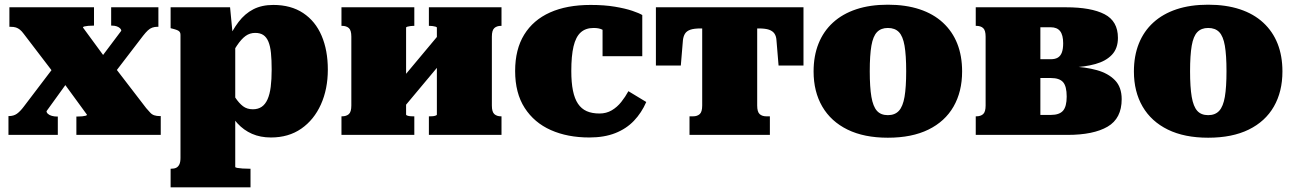

<svg xmlns="http://www.w3.org/2000/svg" viewBox="-20 -574 5507 817"><path d="M664 0H305V-78H307Q320 -78 329.5 -79Q339 -80 344.5 -81.5Q350 -83 350 -86L231 -249L217 -252L81 -430Q73 -441 65 -447.5Q57 -454 48 -457Q39 -460 24 -460H20V-543H380V-465H378Q365 -465 355 -464Q345 -463 339 -461.5Q333 -460 333 -457L443 -307L456 -304L602 -114Q612 -103 619 -95Q626 -87 636 -83.5Q646 -80 661 -80H664ZM16 0V-80H17Q38 -80 52 -90Q66 -100 81 -120L217 -299L295 -263L178 -101Q178 -95 184 -89.5Q190 -84 200.5 -81Q211 -78 224 -78H226V0ZM461 -255 384 -294 496 -443Q496 -449 490.5 -454Q485 -459 476.5 -462Q468 -465 456 -465H453V-543H654V-460H650Q638 -460 628 -456.5Q618 -453 609 -444.5Q600 -436 589 -422Z M1046 223H706V144H708Q721 144 729.5 140Q738 136 743 126Q748 116 748 98V-426Q748 -434 744.5 -438.5Q741 -443 733.5 -446Q726 -449 714 -452L706 -454V-543H959L974 -387L981 -388V136Q981 139 989.5 140.5Q998 142 1012 143Q1026 144 1042 144H1046ZM1133 11Q1088 11 1052.5 -4.5Q1017 -20 990 -49.5Q963 -79 945 -121V-215Q965 -183 981 -159Q997 -135 1014 -122Q1031 -109 1056 -109Q1078 -109 1093.5 -119.5Q1109 -130 1118.5 -151.5Q1128 -173 1132 -204.5Q1136 -236 1136 -278Q1136 -319 1133 -348.5Q1130 -378 1122 -397Q1114 -416 1100.5 -425Q1087 -434 1066 -434Q1043 -434 1025 -421Q1007 -408 988.5 -380.5Q970 -353 945 -310V-394Q968 -445 995 -480.5Q1022 -516 1058 -534.5Q1094 -553 1143 -553Q1218 -553 1270 -518.5Q1322 -484 1348.5 -422Q1375 -360 1375 -278Q1375 -195 1345.5 -129.5Q1316 -64 1262 -26.5Q1208 11 1133 11Z M1475 -125V-418Q1475 -445 1464.5 -454.5Q1454 -464 1435 -464H1433V-543H1743V-464H1739Q1733 -464 1726 -463Q1719 -462 1713.5 -460.5Q1708 -459 1708 -456V-86Q1708 -84 1713.5 -82Q1719 -80 1726 -79.5Q1733 -79 1738 -79H1743V0H1433V-79H1435Q1454 -79 1464.5 -88.5Q1475 -98 1475 -125ZM1839 -86V-456Q1839 -459 1833.5 -460.5Q1828 -462 1821.5 -463Q1815 -464 1809 -464H1805V-543H2114V-464H2112Q2094 -464 2083.5 -454.5Q2073 -445 2073 -418V-125Q2073 -98 2083.5 -88.5Q2094 -79 2112 -79H2114V0H1805V-79H1809Q1815 -79 1821.5 -79.5Q1828 -80 1833.5 -82Q1839 -84 1839 -86ZM1695 -113 1637 -175 1851 -431 1909 -369Z M2531 -91Q2560 -91 2583 -104.5Q2606 -118 2623.5 -140Q2641 -162 2654 -186L2730 -140Q2710 -94 2677.5 -60Q2645 -26 2598 -7.5Q2551 11 2488 11Q2395 11 2324 -20.5Q2253 -52 2212.5 -115Q2172 -178 2172 -272Q2172 -364 2210.5 -426.5Q2249 -489 2320.5 -521Q2392 -553 2493 -553Q2552 -553 2596.5 -545.5Q2641 -538 2670.5 -528Q2700 -518 2713 -510V-335H2544V-495Q2559 -496 2566 -487Q2573 -478 2575 -466Q2577 -454 2574.5 -443.5Q2572 -433 2568 -431Q2555 -442 2541.5 -448.5Q2528 -455 2506 -455Q2472 -455 2451 -436Q2430 -417 2420.5 -376.5Q2411 -336 2411 -272Q2411 -223 2418 -188.5Q2425 -154 2439.5 -132.5Q2454 -111 2476.5 -101Q2499 -91 2531 -91Z M3095 -453V-543H3399V-295H3293L3284 -403Q3283 -420 3275.5 -431Q3268 -442 3252.5 -447.5Q3237 -453 3208 -453ZM3076 -453H2962Q2933 -453 2917.5 -447.5Q2902 -442 2895 -431Q2888 -420 2886 -403L2877 -295H2771V-543H3076ZM3202 -125Q3202 -98 3212.5 -88.5Q3223 -79 3241 -79H3256V0H2914V-79H2929Q2947 -79 2957.5 -88.5Q2968 -98 2968 -125V-543H3202Z M4074 -270Q4074 -184 4037.5 -120.5Q4001 -57 3930.5 -22.5Q3860 12 3758 12Q3657 12 3586.5 -22.5Q3516 -57 3479 -120.5Q3442 -184 3442 -270Q3442 -336 3463 -388.5Q3484 -441 3524.5 -478Q3565 -515 3623.5 -534.5Q3682 -554 3758 -554Q3834 -554 3893 -534.5Q3952 -515 3992.5 -477.5Q4033 -440 4053.5 -388Q4074 -336 4074 -270ZM3681 -271Q3681 -203 3688 -162Q3695 -121 3711.5 -102.5Q3728 -84 3758 -84Q3788 -84 3805 -102.5Q3822 -121 3829 -162Q3836 -203 3836 -271Q3836 -339 3829 -379.5Q3822 -420 3805 -437.5Q3788 -455 3758 -455Q3729 -455 3712 -437.5Q3695 -420 3688 -379.5Q3681 -339 3681 -271Z M4132 -543H4516Q4623 -543 4680 -513.5Q4737 -484 4737 -413Q4737 -368 4711.5 -341Q4686 -314 4641 -301.5Q4596 -289 4538 -287L4558 -317V-261L4539 -291Q4599 -289 4647.5 -275.5Q4696 -262 4724.5 -232.5Q4753 -203 4753 -152Q4753 -70 4693 -35Q4633 0 4522 0H4132V-79H4134Q4153 -79 4163.5 -88.5Q4174 -98 4174 -125V-418Q4174 -445 4163.5 -454.5Q4153 -464 4134 -464H4132ZM4407 -85H4452Q4488 -85 4503.5 -103Q4519 -121 4519 -163Q4519 -207 4503.5 -224.5Q4488 -242 4452 -242H4360V-322H4451Q4470 -322 4481.5 -329Q4493 -336 4498.5 -351Q4504 -366 4504 -390Q4504 -425 4491 -441.5Q4478 -458 4451 -458H4407Z M5437 -270Q5437 -184 5400.5 -120.5Q5364 -57 5293.5 -22.5Q5223 12 5121 12Q5020 12 4949.5 -22.5Q4879 -57 4842 -120.5Q4805 -184 4805 -270Q4805 -336 4826 -388.5Q4847 -441 4887.5 -478Q4928 -515 4986.5 -534.5Q5045 -554 5121 -554Q5197 -554 5256 -534.5Q5315 -515 5355.5 -477.5Q5396 -440 5416.5 -388Q5437 -336 5437 -270ZM5044 -271Q5044 -203 5051 -162Q5058 -121 5074.5 -102.5Q5091 -84 5121 -84Q5151 -84 5168 -102.5Q5185 -121 5192 -162Q5199 -203 5199 -271Q5199 -339 5192 -379.5Q5185 -420 5168 -437.5Q5151 -455 5121 -455Q5092 -455 5075 -437.5Q5058 -420 5051 -379.5Q5044 -339 5044 -271Z"/></svg>

Font: Roboto Serif Black
Style: Regular
Weight: 900
Designer: Greg Gazdowicz
Foundry: Commercial Type
Version: Version 1.008